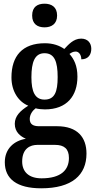

<svg xmlns="http://www.w3.org/2000/svg" viewBox="-20 -782 519 1039"><path d="M221 -634C258 -634 289 -652 289 -698C289 -745 258 -762 221 -762C183 -762 154 -745 154 -698C154 -652 183 -634 221 -634ZM203 237C370 237 448 165 448 49C448 -38 400 -99 288 -99H191C159 -99 141 -110 141 -138C141 -164 158 -185 173 -196C184 -192 210 -190 223 -190C343 -190 399 -264 399 -367C399 -427 380 -463 356 -490C366 -497 375 -503 390 -503C406 -503 420 -486 420 -461C459 -461 474 -488 474 -518C474 -548 456 -573 419 -573C377 -573 349 -539 328 -517C302 -535 268 -548 223 -548C101 -548 42 -479 42 -363C42 -289 79 -232 133 -210C90 -183 60 -154 60 -112C60 -67 91 -44 120 -31C57 -21 6 22 6 96C6 186 71 237 203 237ZM221 -243C169 -243 150 -286 150 -364C150 -446 168 -494 221 -494C275 -494 292 -448 292 -365C292 -285 276 -243 221 -243ZM205 183C135 183 100 147 100 92C100 21 144 2 182 2H278C327 2 353 23 353 73C353 137 311 183 205 183Z"/></svg>

Font: Noto Serif Myanmar Condensed SemiBold
Style: Regular
Weight: 600
Width: 3
Designer: Ben Mitchell and the Monotype Design Team
Foundry: Monotype Imaging Inc.
Version: Version 2.106